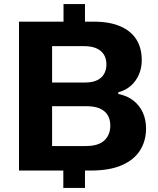

<svg xmlns="http://www.w3.org/2000/svg" viewBox="-20 -835 773 940"><path d="M73 0V-729H439Q516 -729 568.5 -706.5Q621 -684 647.5 -642Q674 -600 674 -541Q674 -503 660.5 -471Q647 -439 621.5 -416Q596 -393 559 -383V-375Q604 -366 634 -342Q664 -318 679.5 -283.5Q695 -249 695 -206Q695 -145 665.5 -98.5Q636 -52 576 -26Q516 0 424 0ZM235 -120H399Q462 -120 491 -147.5Q520 -175 520 -220Q520 -266 490.5 -290.5Q461 -315 404 -315H235ZM235 -431H396Q432 -431 455 -442Q478 -453 489.5 -473Q501 -493 501 -519Q501 -562 473 -585.5Q445 -609 392 -609H235ZM290 85V-71H396V85ZM291 -696V-815H396V-696Z"/></svg>

Font: Mona Sans SemiExpanded
Style: Bold
Weight: 700
Width: 6
Designer: Deni Anggara
Foundry: GitHub
Version: Version 2.000